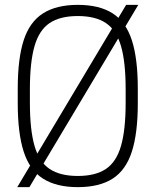

<svg xmlns="http://www.w3.org/2000/svg" viewBox="-20 -760 640 790"><path d="M51 10 499 -740H549L101 10ZM300 10Q212 10 157 -25Q102 -60 77.5 -136Q53 -212 53 -335V-395Q53 -519 77.5 -594.5Q102 -670 157 -705Q212 -740 300 -740Q389 -740 443.5 -705Q498 -670 522.5 -594.5Q547 -519 547 -395V-335Q547 -212 522.5 -136Q498 -60 443.5 -25Q389 10 300 10ZM300 -36Q373 -36 416 -65Q459 -94 478 -160Q497 -226 497 -337V-393Q497 -504 478 -570Q459 -636 416 -665Q373 -694 300 -694Q227 -694 184 -665Q141 -636 122 -570Q103 -504 103 -393V-337Q103 -226 122 -160Q141 -94 184 -65Q227 -36 300 -36Z"/></svg>

Font: M PLUS Code Latin Expanded Light
Style: Regular
Weight: 300
Width: 7
Designer: Coji Morishita
Foundry: UNDERFOREST DESIGN
Version: Version 1.002; ttfautohint (v1.8.3)